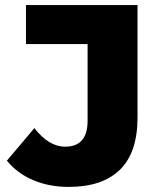

<svg xmlns="http://www.w3.org/2000/svg" viewBox="-20 -720 624 754"><path d="M250 14Q173 14 110.5 -12.5Q48 -39 7 -89L115 -217Q143 -181 173 -162.5Q203 -144 236 -144Q324 -144 324 -246V-547H82V-700H520V-258Q520 -121 451 -53.5Q382 14 250 14Z"/></svg>

Font: MOST Montserrat ExtraBold
Style: Regular
Weight: 800
Designer: Julieta Ulanovsky
Foundry: Julieta Ulanovsky
Version: Version 8.000;March 11, 2024;FontCreator 15.0.0.2926 64-bit